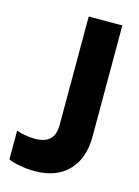

<svg xmlns="http://www.w3.org/2000/svg" viewBox="-110 -761 608 839"><g transform="rotate(15 193.5 -342.0)"><path d="M12 -6V-137Q27 -130 50 -126Q73 -122 96 -122Q141 -122 163 -143Q185 -164 185 -209V-699H337V-195Q337 -98 283 -41.5Q229 15 130 15Q99 15 64.5 9Q30 3 12 -6Z"/></g></svg>

Font: Prompt SemiBold
Style: Regular
Weight: 600
Designer: Katatrad Team
Foundry: CadsonDemak
Version: Version 1.000